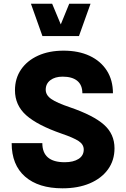

<svg xmlns="http://www.w3.org/2000/svg" viewBox="-20 -996 670 1021"><path d="M42 -234.9H205.1Q205.1 -133.3 324.2 -133.3Q370.1 -133.3 397.7 -150.9Q425.3 -168.5 425.3 -200.7Q425.3 -228 398.2 -245.8Q371.1 -263.7 308.1 -285.2Q178.7 -330.1 119.1 -383.3Q59.6 -436.5 59.6 -516.1Q59.6 -579.1 92 -626.5Q124.5 -673.8 182.6 -700.2Q240.7 -726.6 317.9 -726.6Q397.9 -726.6 456.8 -699Q515.6 -671.4 548.1 -620.6Q580.6 -569.8 580.6 -500H418Q418 -543.9 390.9 -566.2Q363.8 -588.4 313 -588.4Q272.5 -588.4 247.8 -569.6Q223.1 -550.8 223.1 -519Q223.1 -489.7 253.2 -469.2Q283.2 -448.7 351.1 -425.8Q476.6 -382.8 532.7 -333Q588.9 -283.2 588.9 -207.5Q588.9 -143.1 554.2 -95.2Q519.5 -47.4 457.5 -21Q395.5 5.4 312.5 5.4Q184.6 5.4 113.3 -56.9Q42 -119.1 42 -234.9ZM144.5 -976.1H257.3L303.2 -866.2L348.1 -976.1H461.4L399.9 -804.2H205.6Z"/></svg>

Font: Estedad-FD ExtraBold
Style: Regular
Weight: 800
Designer: Amin Abedi
Version: Version 7.3